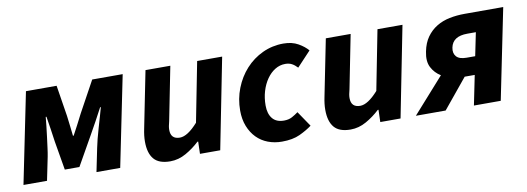

<svg xmlns="http://www.w3.org/2000/svg" viewBox="-47 -766 2843 1036"><g transform="rotate(-10 1374.0 -248.0)"><path d="M16 0 117 -496H285L312 -326Q316 -296 319 -268.5Q322 -241 325 -215H329Q343 -241 357.5 -268.5Q372 -296 387 -326L480 -496H647L546 0H416L442 -127Q446 -147 453 -175Q460 -203 469 -233Q478 -263 486 -291.5Q494 -320 500 -341H496Q479 -308 458.5 -271Q438 -234 420 -202L330 -43H250L223 -202Q219 -234 213 -271.5Q207 -309 202 -341H198Q196 -320 193 -291.5Q190 -263 186 -233Q182 -203 178.5 -175Q175 -147 171 -127L145 0Z M1094 0H983L985 -67H981Q947 -35 905.5 -11.5Q864 12 819 12Q757 12 729.5 -20.5Q702 -53 702 -116Q702 -133 704 -150Q706 -167 710 -186L772 -496H908L850 -203Q846 -188 844 -177Q842 -166 842 -156Q842 -105 892 -105Q934 -105 991 -169L1055 -496H1192Z M1237 -192Q1237 -256 1259.5 -313.5Q1282 -371 1321.5 -414.5Q1361 -458 1414.5 -483Q1468 -508 1529 -508Q1576 -508 1609.5 -489Q1643 -470 1662 -447L1586 -366Q1571 -382 1556 -390Q1541 -398 1520 -398Q1490 -398 1464 -382Q1438 -366 1418.5 -338Q1399 -310 1388 -273.5Q1377 -237 1377 -195Q1377 -150 1398 -124Q1419 -98 1461 -98Q1487 -98 1505.5 -108Q1524 -118 1540 -130L1597 -46Q1569 -25 1529.5 -6.5Q1490 12 1431 12Q1390 12 1354.5 -1.5Q1319 -15 1293 -41.5Q1267 -68 1252 -106Q1237 -144 1237 -192Z M2082 0H1971L1973 -67H1969Q1935 -35 1893.5 -11.5Q1852 12 1807 12Q1745 12 1717.5 -20.5Q1690 -53 1690 -116Q1690 -133 1692 -150Q1694 -167 1698 -186L1760 -496H1896L1838 -203Q1834 -188 1832 -177Q1830 -166 1830 -156Q1830 -105 1880 -105Q1922 -105 1979 -169L2043 -496H2180Z M2484 0 2517 -162H2462L2329 0H2166L2337 -192Q2304 -212 2286.5 -246Q2269 -280 2280 -332Q2289 -378 2311.5 -409.5Q2334 -441 2366 -460.5Q2398 -480 2437.5 -488Q2477 -496 2520 -496H2732L2631 0ZM2490 -261H2537L2563 -388H2516Q2436 -388 2424 -328Q2418 -298 2434 -279.5Q2450 -261 2490 -261Z"/></g></svg>

Font: mr_Source Sans Pro
Style: Bold Italic
Weight: 700
Italic angle: -11°
Designer: Paul D. Hunt
Foundry: Adobe Systems Incorporated
Version: Version 1.036;July 10, 2024;FontCreator 11.5.0.2430 64-bit